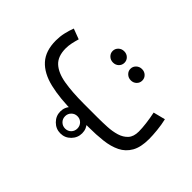

<svg xmlns="http://www.w3.org/2000/svg" viewBox="-107 -694 1080 1080"><g transform="rotate(45 433.5 -153.5)"><path d="M527.3 0H414.1Q298.3 0 217.5 -19.3Q136.7 -38.6 94.5 -85.4Q52.2 -132.3 52.2 -214.8Q52.2 -246.1 58.8 -275.6Q65.4 -305.2 76.2 -333.5L138.7 -310.1Q132.3 -289.1 127.4 -266.4Q122.6 -243.7 122.6 -222.7Q122.6 -159.7 157.2 -127.9Q191.9 -96.2 257.3 -85.2Q322.8 -74.2 414.1 -74.2H527.8Q563 -74.2 600.8 -76.2Q638.7 -78.1 671.4 -87.9Q704.1 -97.7 724.4 -119.9Q744.6 -142.1 744.6 -182.6Q744.6 -208.5 740.2 -244.4Q735.8 -280.3 728 -316.9L799.3 -335Q807.6 -299.8 811.5 -260.7Q815.4 -221.7 815.4 -193.4Q815.4 -128.4 793.2 -89.6Q771 -50.8 731.7 -31.5Q692.4 -12.2 639.9 -6.1Q587.4 0 527.3 0ZM461.4 -398.9Q461.4 -417.5 475.3 -430.7Q489.3 -443.8 508.8 -443.8Q528.8 -443.8 542.2 -430.9Q555.7 -418 555.7 -398.9Q555.7 -379.9 542.2 -366.9Q528.8 -354 508.8 -354Q489.3 -354 475.3 -367.2Q461.4 -380.4 461.4 -398.9ZM319.8 -398.9Q319.8 -417.5 333.5 -430.7Q347.2 -443.8 367.2 -443.8Q387.2 -443.8 400.6 -430.9Q414.1 -418 414.1 -398.9Q414.1 -379.9 400.6 -366.9Q387.2 -354 367.2 -354Q347.2 -354 333.5 -367.2Q319.8 -380.4 319.8 -398.9ZM352.1 49.8Q352.1 14.2 377.9 -11.2Q403.8 -36.6 439.5 -36.6Q475.6 -36.6 501 -11.2Q526.4 14.2 526.4 49.8Q526.4 85.4 501 111.3Q475.6 137.2 439.5 137.2Q403.8 137.2 377.9 111.3Q352.1 85.4 352.1 49.8ZM390.1 49.8Q390.1 70.8 404.5 85Q418.9 99.1 439.5 99.1Q460.4 99.1 474.4 85Q488.3 70.8 488.3 49.8Q488.3 29.3 474.4 14.9Q460.4 0.5 439.5 0.5Q418.9 0.5 404.5 14.9Q390.1 29.3 390.1 49.8Z"/></g></svg>

Font: Vazirmatn RD UI Light
Style: Regular
Weight: 300
Designer: Saber Rastikerdar
Foundry: Saber Rastikerdar
Version: Version 33.003